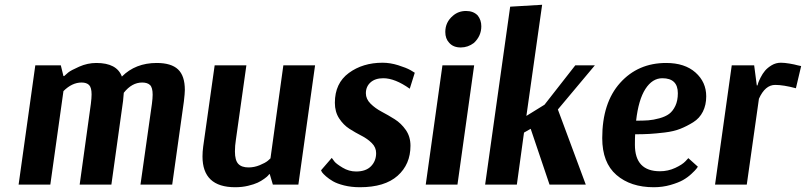

<svg xmlns="http://www.w3.org/2000/svg" viewBox="-20 -774 3379 805"><path d="M58 0 128 -500H235L246 -455H249Q255 -461 266 -470Q277 -479 312 -494.5Q347 -510 384 -510Q470 -510 491 -453Q548 -510 637 -510Q698 -510 726.5 -483Q755 -456 755 -397Q755 -383 751 -349L702 0H569L617 -339Q620 -362 620 -377Q620 -407 609 -417.5Q598 -428 576 -428Q533 -428 499 -385L496 -351L447 0H314L361 -339Q364 -363 364 -378Q364 -407 353.5 -417.5Q343 -428 322 -428Q282 -428 246 -392L191 0Z M1301 -500 1231 0H1124L1111 -44H1109Q1107 -42 1104 -38Q1101 -34 1088 -24.5Q1075 -15 1060 -8Q1045 -1 1020 5Q995 11 966 11Q829 11 829 -118Q829 -138 832 -160L880 -500H1013L969 -188Q965 -163 965 -139Q965 -102 979 -87Q993 -72 1022 -72Q1046 -72 1069 -81.5Q1092 -91 1103 -100L1114 -110L1168 -500Z M1326 -60 1371 -112Q1375 -106 1382.5 -96.5Q1390 -87 1416.5 -71Q1443 -55 1473 -55Q1514 -55 1535.5 -77Q1557 -99 1557 -132Q1557 -156 1539 -174Q1521 -192 1495.5 -205Q1470 -218 1445 -234Q1420 -250 1402 -277.5Q1384 -305 1384 -343Q1384 -425 1442.5 -468Q1501 -511 1584 -511Q1616 -511 1649.5 -500.5Q1683 -490 1701 -480L1719 -469L1698 -402Q1636 -446 1587 -446Q1553 -446 1533.5 -428.5Q1514 -411 1514 -383Q1514 -359 1533.5 -339.5Q1553 -320 1580.5 -305.5Q1608 -291 1635 -274Q1662 -257 1681.5 -229Q1701 -201 1701 -163Q1701 -85 1647 -37Q1593 11 1489 11Q1453 11 1423 3.5Q1393 -4 1376 -14Q1359 -24 1347 -34.5Q1335 -45 1330 -52Z M1968 -500 1898 0H1765L1835 -500ZM1879 -708Q1902 -728 1934 -728Q1965 -728 1983 -709Q1998 -690 1998 -664Q1998 -623 1967 -594Q1942 -575 1912 -575Q1880 -575 1863 -595Q1847 -612 1847 -640Q1847 -681 1879 -708Z M2014 0 2119 -746 2253 -754 2187 -288 2263 -335 2392 -500H2474L2319 -315L2436 0H2284L2205 -234L2177 -218L2147 0Z M2866 -111 2906 -75Q2904 -72 2899.5 -66Q2895 -60 2879 -45Q2863 -30 2843.5 -19Q2824 -8 2791 1.5Q2758 11 2721 11Q2624 11 2564.5 -40.5Q2505 -92 2505 -195Q2505 -343 2580 -426.5Q2655 -510 2773 -510Q2851 -510 2896 -470Q2941 -430 2941 -370Q2941 -334 2927 -306Q2913 -278 2886.5 -261.5Q2860 -245 2832.5 -234Q2805 -223 2767 -218.5Q2729 -214 2702.5 -212.5Q2676 -211 2643 -211Q2642 -197 2642 -167Q2642 -56 2747 -56Q2781 -56 2811 -70Q2841 -84 2854 -98ZM2757 -446Q2715 -446 2686 -401Q2657 -356 2647 -268Q2677 -268 2698 -269.5Q2719 -271 2744.5 -278Q2770 -285 2785.5 -296.5Q2801 -308 2811.5 -330Q2822 -352 2822 -383Q2822 -446 2757 -446Z M3339 -497 3317 -404Q3265 -418 3230 -418Q3188 -418 3162 -360L3111 0H2978L3048 -500H3142L3153 -416H3156Q3157 -420 3159 -426.5Q3161 -433 3169 -449Q3177 -465 3187.5 -477.5Q3198 -490 3215.5 -500.5Q3233 -511 3254 -511Q3269 -511 3290 -507.5Q3311 -504 3325 -500Z"/></svg>

Font: Arsenal
Style: Bold Italic
Weight: 700
Italic angle: -9°
Designer: Andrij Shevchenko
Foundry: Stairsfor.com
Version: Version 1.000